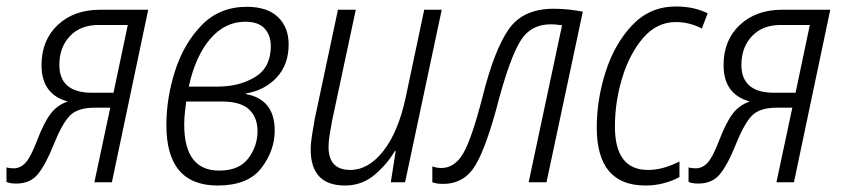

<svg xmlns="http://www.w3.org/2000/svg" viewBox="-57 -562 2597 592"><path d="M227 -276Q126 -276 126 -362Q126 -416 158.5 -450.5Q191 -485 247 -485H337L293 -276ZM-7 4Q37 4 61 -26.5Q85 -57 108 -115Q135 -182 159 -206Q183 -230 235 -230H283L234 0H288L400 -532H252Q171 -532 121 -485Q71 -438 71 -361Q71 -271 152 -249Q119 -238 98.5 -210.5Q78 -183 57 -128Q38 -78 22 -60.5Q6 -43 -15 -43Q-28 -43 -37 -46V-1Q-25 4 -7 4Z M614 10Q708 10 749 -44Q790 -98 790 -159Q790 -256 701 -272L702 -274Q760 -284 796.5 -323.5Q833 -363 833 -425Q833 -478 800 -509.5Q767 -541 704 -541Q620 -541 565 -484.5Q510 -428 483 -344Q456 -260 456 -176Q456 10 614 10ZM525 -295Q546 -390 591.5 -442.5Q637 -495 699 -495Q740 -495 759 -474Q778 -453 778 -420Q778 -354 729.5 -324.5Q681 -295 614 -295ZM619 -36Q511 -36 511 -178Q511 -200 513.5 -218.5Q516 -237 517 -249H626Q685 -249 711 -224.5Q737 -200 737 -158Q737 -111 708.5 -73.5Q680 -36 619 -36Z M1007 10Q1059 10 1098 -23Q1137 -56 1160 -96H1163L1148 0H1192L1305 -532H1251L1194 -262Q1171 -155 1125 -96.5Q1079 -38 1023 -38Q956 -38 956 -109Q956 -126 959.5 -147Q963 -168 967 -190L1040 -532H985L913 -193Q909 -170 905 -145Q901 -120 901 -101Q901 10 1007 10Z M1309 5Q1375 5 1409.5 -53.5Q1444 -112 1481 -255Q1516 -384 1547.5 -435.5Q1579 -487 1641 -487Q1652 -487 1660.5 -486Q1669 -485 1676 -484L1573 0H1628L1740 -526Q1720 -530 1697.5 -532.5Q1675 -535 1650 -535Q1555 -535 1511 -471Q1467 -407 1432 -268Q1398 -135 1371.5 -89.5Q1345 -44 1304 -44Q1289 -44 1276 -49V0Q1289 5 1309 5Z M1933 10Q1964 10 1991 2.5Q2018 -5 2038 -16V-64Q2014 -52 1990 -45Q1966 -38 1941 -38Q1839 -38 1839 -172Q1839 -248 1861.5 -322Q1884 -396 1926 -445Q1968 -494 2027 -494Q2069 -494 2107 -474L2125 -521Q2083 -542 2027 -542Q1947 -542 1892.5 -484.5Q1838 -427 1810.5 -341Q1783 -255 1783 -169Q1783 10 1933 10Z M2330 -276Q2229 -276 2229 -362Q2229 -416 2261.5 -450.5Q2294 -485 2350 -485H2440L2396 -276ZM2096 4Q2140 4 2164 -26.5Q2188 -57 2211 -115Q2238 -182 2262 -206Q2286 -230 2338 -230H2386L2337 0H2391L2503 -532H2355Q2274 -532 2224 -485Q2174 -438 2174 -361Q2174 -271 2255 -249Q2222 -238 2201.5 -210.5Q2181 -183 2160 -128Q2141 -78 2125 -60.5Q2109 -43 2088 -43Q2075 -43 2066 -46V-1Q2078 4 2096 4Z"/></svg>

Font: Noto Sans Display SemiCondensed Light
Style: Italic
Weight: 300
Width: 4
Italic angle: -12°
Designer: Monotype Design Team
Foundry: Monotype Imaging Inc.
Version: Version 1.900